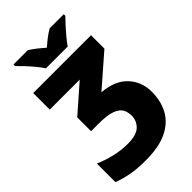

<svg xmlns="http://www.w3.org/2000/svg" viewBox="-295 -862 1197 1197"><g transform="rotate(-45 303.5 -263.0)"><path d="M549.8 -553.2V-435.1L344.2 -255.9Q455.1 -246.6 512 -185.8Q568.8 -125 568.8 -35.2Q568.8 45.9 534.9 107.9Q501 169.9 428.7 205.1Q356.4 240.2 241.2 240.2Q164.1 240.2 111.6 230.2Q59.1 220.2 9.8 202.1V38.1Q58.1 59.6 116 73.7Q173.8 87.9 232.9 87.9Q311 87.9 343 56.4Q375 24.9 375 -20Q375 -49.8 362.1 -74.7Q349.1 -99.6 310.1 -114.7Q271 -129.9 192.9 -129.9H127V-252L304.2 -407.2H40V-553.2ZM205.1 -606Q190.4 -628.9 168 -656Q145.5 -683.1 121.8 -708.5Q98.1 -733.9 79.1 -752V-766.1H205.1Q231.4 -749.5 252.7 -732.7Q273.9 -715.8 300.3 -692.9Q326.2 -715.8 349.1 -733.4Q372.1 -751 397.9 -766.1H522V-752Q505.4 -734.9 481.9 -709.5Q458.5 -684.1 435.5 -656.5Q412.6 -628.9 397 -606Z"/></g></svg>

Font: Open Sans ExtraBold
Style: Regular
Weight: 800
Designer: Monotype Design Team
Foundry: Monotype Imaging Inc.
Version: Version 3.003; ttfautohint (v1.8.4)